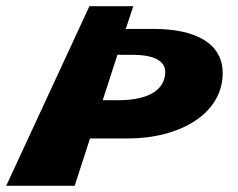

<svg xmlns="http://www.w3.org/2000/svg" viewBox="-22 -597 766 617"><path d="M406.3 -577H265.3L-2 0H218L267.3 -152H387.3C558.3 -152 689.5 -232 693.5 -356C697.4 -460 602.1 -504 473.1 -504H382.1ZM308.1 -275 355.4 -421H400.4C464.4 -421 518.1 -406 507.9 -352C497 -294 431.1 -275 359.1 -275Z"/></svg>

Font: Hussar Milosc
Style: Obl
Weight: 700
Foundry: Cannot Into Space Fonts
Version: Version 1.02